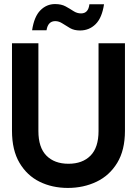

<svg xmlns="http://www.w3.org/2000/svg" viewBox="-20 -913 674 945"><path d="M314 12Q237 12 175 -18.5Q113 -49 76 -111.5Q39 -174 39 -269V-700H169V-268Q169 -187 208.5 -147Q248 -107 317 -107Q386 -107 425.5 -147Q465 -187 465 -268V-700H595V-269Q595 -174 557 -111.5Q519 -49 455 -18.5Q391 12 314 12ZM374 -763Q345 -763 325 -774.5Q305 -786 287.5 -797.5Q270 -809 252 -809Q216 -809 209 -764H138Q148 -831 178.5 -862Q209 -893 251 -893Q282 -893 303 -881.5Q324 -870 341.5 -858.5Q359 -847 379 -847Q415 -847 420 -892H492Q482 -825 450.5 -794Q419 -763 374 -763Z"/></svg>

Font: HostGroteskBold
Style: Bold
Weight: 700
Designer: Doukan Karapınar based on Poppins by Indian Type Foundry, Jonny Pinhorn
Foundry: Element Type
Version: Version 1.001; ttfautohint (v1.8.4.7-5d5b)